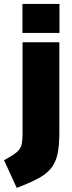

<svg xmlns="http://www.w3.org/2000/svg" viewBox="-69 -714 360 959"><path d="M14.6 224.5 -48.9 86.2Q-18.5 69.5 0 57.3Q18.4 45 27.9 32Q37.3 19 40.5 0.5Q43.6 -18 43.6 -47.2V-502.8H227.4V-50.7Q227.4 14.1 218.1 56.4Q208.8 98.7 185.4 127.3Q162.1 155.9 120.4 178Q78.7 200.1 14.6 224.5ZM43.1 -549.6V-694.5H228V-549.6Z"/></svg>

Font: Titillium Web SemiBold
Style: Regular
Weight: 600
Designer: Mohamed Gaber, Accademia di Belle Arti di Urbino
Foundry: Kief Type Foundry, Accademia di Belle Arti di Urbino
Version: Version 3.000; ttfautohint (v1.8.4)